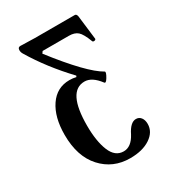

<svg xmlns="http://www.w3.org/2000/svg" viewBox="-168 -754 763 855"><g transform="rotate(-30 213.5 -326.0)"><path d="M248 13Q160 13 103 -49.5Q46 -112 46 -223Q46 -314 83.5 -369Q121 -424 186 -424Q204 -424 220 -420L223 -426Q129 -525 66 -630Q60 -640 60 -650Q60 -665 73 -665Q86 -665 110.5 -664Q135 -663 147 -663H352Q360 -663 363 -651L378 -526Q378 -523 374.5 -521Q371 -519 366.5 -519.5Q362 -520 361 -523Q344 -568 328 -582Q312 -596 283 -596H148L141 -586Q272 -417 342 -378Q348 -374 333 -349Q321 -329 315 -337Q279 -385 241 -385Q153 -385 153 -209Q153 -129 173.5 -78.5Q194 -28 238 -28Q277 -28 303 -77Q327 -126 356 -126Q372 -126 381.5 -113.5Q391 -101 391 -81Q391 -40 351.5 -13.5Q312 13 248 13Z"/></g></svg>

Font: Junicode Cond Medium
Style: Regular
Weight: 500
Width: 3
Designer: Peter S. Baker
Version: Version 2.201